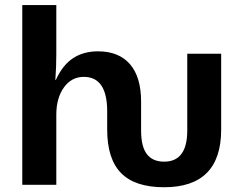

<svg xmlns="http://www.w3.org/2000/svg" viewBox="-20 -745 971 774"><path d="M641.6 9.8Q524.4 9.8 468.3 -47.1Q412.1 -104 412.1 -222.7V-295.9Q412.1 -435.1 317.9 -435.1Q268.1 -435.1 237.5 -392.3Q207 -349.6 207 -282.7V0H69.8V-724.6H207V-526.9Q207 -473.6 203.1 -422.9H205.1Q232.9 -483.4 274.9 -510.7Q316.9 -538.1 375 -538.1Q459 -538.1 503.9 -486.3Q548.8 -434.6 548.8 -335V-218.8Q548.8 -154.3 572 -123.8Q595.2 -93.3 641.6 -93.3Q734.9 -93.3 734.9 -218.8V-528.3H871.6V-222.7Q871.6 9.8 641.6 9.8Z"/></svg>

Font: Liberation Sans
Style: Bold
Weight: 700
Designer: Steve Matteson
Foundry: Ascender Corporation
Version: Version 2.1.5